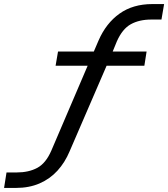

<svg xmlns="http://www.w3.org/2000/svg" viewBox="-37 -734 826 943"><path d="M-17 189 -5 113H45Q104 113 146 90.5Q188 68 215 6L399 -424L417 -411H236L248 -481H439L417 -465L447 -535Q484 -620 550 -667Q616 -714 711 -714H769L756 -638H706Q647 -638 605.5 -615Q564 -592 537 -531L510 -465L498 -481H683L672 -411H469L493 -426L305 9Q282 64 245 104.5Q208 145 157 167Q106 189 41 189Z"/></svg>

Font: Nunito Sans 10pt Expanded
Style: Italic
Weight: 400
Width: 7
Italic angle: -9°
Designer: Vernon Adams
Foundry: Vernon Adams
Version: Version 3.101;gftools[0.9.27]